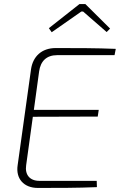

<svg xmlns="http://www.w3.org/2000/svg" viewBox="-20 -927 591 947"><path d="M381 -870H390L506 -769L523 -786L401 -907H372L221 -788L235 -768ZM262 -655H545L551 -686C454 -690 355 -690 255 -690C185 -690 142 -648 133 -585L67 -112C57 -46 97 0 167 0C263 0 362 0 458 -4L457 -35H174C127 -35 102 -65 109 -112L142 -351L462 -352L467 -385H147L173 -575C180 -625 209 -655 262 -655Z"/></svg>

Font: Exo 2 Extra Light
Style: Italic
Weight: 250
Italic angle: -8°
Designer: Natanael Gama
Version: Version 1.001;PS 001.001;hotconv 1.0.88;makeotf.lib2.5.64775